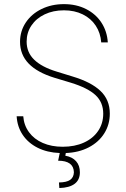

<svg xmlns="http://www.w3.org/2000/svg" viewBox="-20 -738 618 940"><path d="M293 -687.5Q240.2 -687.5 198.7 -667.7Q157.2 -647.9 133.8 -613Q110.4 -578.1 110.4 -534.2Q110.4 -481.4 147.5 -445.6Q184.6 -409.7 256.8 -387.7L335.9 -363.3Q425.8 -336.4 471.7 -293Q517.6 -249.5 517.6 -181.6Q517.6 -128.4 490.7 -85.4Q463.9 -42.5 415 -16.8Q366.2 8.8 302.2 11.2L299.8 24.4Q334 30.3 352.5 51.3Q371.1 72.3 371.1 105.5Q371.1 142.6 345.5 161.9Q319.8 181.2 270.5 182.6L268.6 155.3Q306.2 154.8 323.5 142.6Q340.8 130.4 341.8 105.5Q340.3 48.8 264.6 48.8L272.5 11.2Q210.9 8.8 164.3 -14.6Q117.7 -38.1 91.1 -77.9Q64.5 -117.7 61.5 -168.9H93.8Q97.2 -124.5 122.1 -90.6Q147 -56.6 189.5 -38.1Q231.9 -19.5 287.1 -19.5Q345.7 -19.5 390.6 -39.8Q435.5 -60.1 460.4 -96.9Q485.4 -133.8 485.4 -181.6Q485.4 -237.3 447.5 -272.5Q409.7 -307.6 327.1 -333L246.1 -357.4Q162.1 -383.3 120.1 -427Q78.1 -470.7 78.1 -533.2Q78.1 -585.4 106.2 -627.7Q134.3 -669.9 183.3 -693.8Q232.4 -717.8 293 -717.8Q354 -717.8 401.6 -693.6Q449.2 -669.4 476.8 -627Q504.4 -584.5 507.8 -530.3H475.6Q472.2 -576.7 448.7 -612.3Q425.3 -647.9 385 -667.7Q344.7 -687.5 293 -687.5Z"/></svg>

Font: Pretendard Std Thin
Style: Regular
Weight: 100
Designer: Base glyphs from Inter by Rasmus Andersson; Hangeul glyphs from Noto Sans CJK(Source Han Sans) by Jang Soo-young and Kan
Foundry: Kil Hyung-jin
Version: Version 1.309